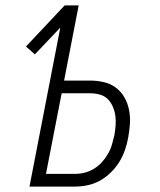

<svg xmlns="http://www.w3.org/2000/svg" viewBox="-20 -690 590 710"><path d="M89 0 203 -588 109 -489 76 -518 219 -670H271L217 -392H314Q340 -392 365 -386Q390 -380 409 -365.5Q428 -351 440 -330Q452 -309 457 -284.5Q462 -260 460.5 -233.5Q459 -207 454 -181Q450 -158 442 -135Q434 -112 421 -91Q408 -70 389.5 -52Q371 -34 349.5 -22Q328 -10 304 -5Q280 0 257 0ZM150 -47H257Q275 -47 293 -51.5Q311 -56 327.5 -66Q344 -76 357 -90.5Q370 -105 379.5 -121.5Q389 -138 394 -155.5Q399 -173 403 -190Q406 -208 407.5 -226.5Q409 -245 406.5 -262.5Q404 -280 397 -296Q390 -312 378.5 -323.5Q367 -335 350 -340Q333 -345 314 -345H208Z"/></svg>

Font: Lode Dark
Style: Italic
Weight: 400
Italic angle: -11°
Monospace: yes
Designer: Belleve Invis
Foundry: Belleve Invis
Version: Version 29.2.0; ttfautohint (v1.8.3)